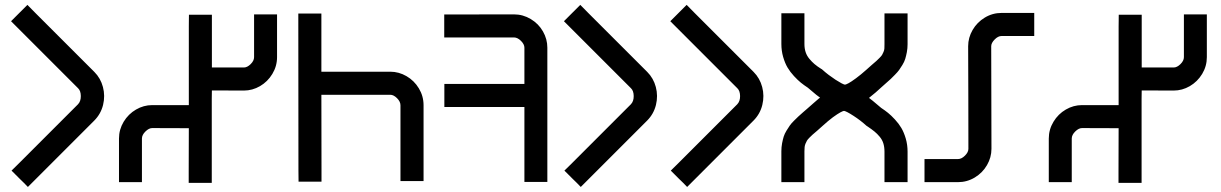

<svg xmlns="http://www.w3.org/2000/svg" viewBox="-20 -740 4960 780"><path d="M57.6 -686.5 91.3 -720.2Q108.4 -703.1 124 -687L363.3 -447.8Q388.7 -422.4 398.2 -386.5Q407.7 -350.6 398.7 -313.7Q389.6 -276.9 362.8 -250L126.5 -13.7L109.9 2.9L93.3 19.5L77.1 2.9L60.1 -13.7L43.5 -30.3L26.9 -46.9Q32.2 -52.2 43.5 -63.2Q54.7 -74.2 60.1 -79.6L296.9 -316.4Q308.6 -328.6 308.3 -349.9Q308.1 -371.1 297.4 -381.3L58.1 -620.6L24.9 -653.8Z M463.4 0V-177.2Q463.4 -213.9 482.4 -245.4Q501.5 -276.9 532.5 -294.9Q563.5 -313 598.1 -313H745.1H747.1V-338.9V-633.8Q747.1 -642.1 747.3 -657.2Q747.6 -672.4 747.6 -680.2H840.8V-657.2V-633.3V-465.8Q893.1 -465.3 970.7 -465.8Q984.4 -465.8 998.3 -479.5Q1012.2 -493.2 1012.2 -507.8V-681.6H1105.5V-507.8Q1105.5 -471.2 1086.4 -439.7Q1067.4 -408.2 1036.4 -390.1Q1005.4 -372.1 970.7 -372.1Q893.1 -372.1 840.8 -372.6Q840.8 -356 840.3 -338.4V-43.9V-20.5V2.9H746.6V-21V-43.9Q746.6 -109.9 747.1 -219.2H744.6Q683.6 -219.7 598.1 -219.7Q585 -219.7 570.8 -205.8Q556.6 -191.9 556.6 -177.2V0Z M1192.9 -2Q1192.9 -25.4 1192.4 -48.8L1191.9 -638.2V-685.1H1285.6V-638.7V-448.7H1565.4Q1600.1 -448.7 1631.3 -430.7Q1662.6 -412.6 1681.6 -381.1Q1700.7 -349.6 1700.7 -312.5V-4.4H1606.9V-312.5Q1606.9 -327.1 1593 -341.1Q1579.1 -355 1565.4 -355H1285.6V-343.8Q1285.6 -147 1286.1 -48.8V-2Z M2110.4 -1V-305.2H1785.2V-398.9H2110.4V-546.4Q2110.4 -560.1 2096.4 -574Q2082.5 -587.9 2067.9 -587.9H1831.5H1784.7V-681.2H1831.5Q1936 -681.2 2067.9 -681.6Q2104.5 -681.6 2136.2 -662.6Q2168 -643.6 2185.8 -612.3Q2203.6 -581.1 2203.6 -546.4V-1Z M2303.7 -686.5 2337.4 -720.2Q2354.5 -703.1 2370.1 -687L2609.4 -447.8Q2634.8 -422.4 2644.3 -386.5Q2653.8 -350.6 2644.8 -313.7Q2635.7 -276.9 2608.9 -250L2372.6 -13.7L2356 2.9L2339.4 19.5L2323.2 2.9L2306.2 -13.7L2289.6 -30.3L2272.9 -46.9Q2278.3 -52.2 2289.6 -63.2Q2300.8 -74.2 2306.2 -79.6L2543 -316.4Q2554.7 -328.6 2554.4 -349.9Q2554.2 -371.1 2543.5 -381.3L2304.2 -620.6L2271 -653.8Z M2735.8 -686.5 2769.5 -720.2Q2786.6 -703.1 2802.2 -687L3041.5 -447.8Q3066.9 -422.4 3076.4 -386.5Q3085.9 -350.6 3076.9 -313.7Q3067.9 -276.9 3041 -250L2804.7 -13.7L2788.1 2.9L2771.5 19.5L2755.4 2.9L2738.3 -13.7L2721.7 -30.3L2705.1 -46.9Q2710.4 -52.2 2721.7 -63.2Q2732.9 -74.2 2738.3 -79.6L2975.1 -316.4Q2986.8 -328.6 2986.6 -349.9Q2986.3 -371.1 2975.6 -381.3L2736.3 -620.6L2703.1 -653.8Z M3154.3 0V-125.5Q3154.3 -142.1 3157.2 -157.7Q3160.2 -173.3 3163.8 -185.1Q3167.5 -196.8 3175.3 -209.5Q3183.1 -222.2 3188.7 -230.2Q3194.3 -238.3 3205.6 -249.5Q3216.8 -260.7 3222.9 -266.4Q3229 -272 3241.9 -283.4Q3254.9 -294.9 3260.3 -299.3L3284.7 -320.8L3306.2 -339.4Q3308.6 -341.3 3311.5 -343.3Q3303.2 -349.1 3295.9 -355Q3281.7 -366.2 3261.7 -383.8Q3246.1 -394 3233.6 -404.1Q3221.2 -414.1 3205.6 -430.9Q3189.9 -447.8 3179.4 -465.6Q3168.9 -483.4 3161.6 -508.5Q3154.3 -533.7 3154.3 -561.5V-686H3248V-561.5Q3248 -543 3252.9 -528.1Q3257.8 -513.2 3268.1 -501Q3278.3 -488.8 3288.6 -480Q3300.8 -469.7 3316.4 -460L3319.3 -458.5L3321.8 -456.1Q3344.7 -435.5 3374.5 -416Q3403.3 -397.5 3412.6 -396Q3417 -396.5 3427.5 -402.1Q3438 -407.7 3457.5 -422.1Q3477.1 -436.5 3499 -456.1Q3508.3 -464.8 3521.7 -476.3Q3535.2 -487.8 3540.3 -492.4Q3545.4 -497.1 3553.2 -504.9Q3561 -512.7 3563.5 -517.1Q3565.9 -521.5 3569.1 -528.6Q3572.3 -535.6 3572.8 -542.7Q3573.2 -549.8 3573.2 -560.1V-685.5H3667V-560.1Q3667 -543.5 3664.1 -528.1Q3661.1 -512.7 3657.5 -500.7Q3653.8 -488.8 3646 -476.1Q3638.2 -463.4 3632.6 -455.6Q3627 -447.8 3615.7 -436.3Q3604.5 -424.8 3598.6 -419.2Q3592.8 -413.6 3579.6 -402.3Q3566.4 -391.1 3561.5 -386.2L3537.6 -364.7L3515.1 -346.2L3510.3 -342.3Q3518.6 -336.4 3525.4 -330.6Q3539.6 -319.3 3559.6 -301.8Q3575.2 -291.5 3587.6 -281.5Q3600.1 -271.5 3615.7 -254.6Q3631.3 -237.8 3641.8 -220Q3652.3 -202.1 3659.7 -177Q3667 -151.9 3667 -124V0H3573.2V-124Q3573.2 -142.6 3568.6 -157.5Q3564 -172.4 3553.7 -184.6Q3543.5 -196.8 3532.7 -205.6Q3522 -214.4 3505.4 -225.6L3502.4 -227.5L3499.5 -229.5Q3476.6 -250.5 3447.3 -269.5Q3418.5 -288.1 3408.7 -289.6Q3404.3 -289.1 3393.8 -283.4Q3383.3 -277.8 3363.8 -263.7Q3344.2 -249 3322.8 -229.5Q3313.5 -220.7 3300 -209.2Q3286.6 -197.8 3281.2 -193.1Q3275.9 -188.5 3268.3 -180.7Q3260.7 -172.9 3258.3 -168.7Q3255.9 -164.6 3252.7 -157.2Q3249.5 -149.9 3248.8 -142.8Q3248 -135.7 3248 -125.5V0Z M3735.8 -93.8H3871.6Q3886.2 -93.8 3900.1 -107.7Q3914.1 -121.6 3914.1 -135.3Q3914.1 -259.8 3913.8 -343.8Q3913.6 -427.7 3913.1 -552.2Q3913.1 -586.9 3931.2 -618.2Q3949.2 -649.4 3980.7 -668.5Q4012.2 -687.5 4049.3 -687.5H4181.6V-593.8H4049.3Q4034.7 -593.8 4020.8 -579.6Q4006.8 -565.4 4006.8 -552.2Q4006.8 -427.7 4007.3 -343.8Q4007.8 -259.8 4007.8 -135.3Q4007.8 -100.6 3989.7 -69.3Q3971.7 -38.1 3940.2 -19Q3908.7 0 3871.6 0H3735.8Z M4240.7 0V-177.2Q4240.7 -213.9 4259.8 -245.4Q4278.8 -276.9 4309.8 -294.9Q4340.8 -313 4375.5 -313H4522.5H4524.4V-338.9V-633.8Q4524.4 -642.1 4524.7 -657.2Q4524.9 -672.4 4524.9 -680.2H4618.2V-657.2V-633.3V-465.8Q4670.4 -465.3 4748 -465.8Q4761.7 -465.8 4775.6 -479.5Q4789.6 -493.2 4789.6 -507.8V-681.6H4882.8V-507.8Q4882.8 -471.2 4863.8 -439.7Q4844.7 -408.2 4813.7 -390.1Q4782.7 -372.1 4748 -372.1Q4670.4 -372.1 4618.2 -372.6Q4618.2 -356 4617.7 -338.4V-43.9V-20.5V2.9H4523.9V-21V-43.9Q4523.9 -109.9 4524.4 -219.2H4522Q4460.9 -219.7 4375.5 -219.7Q4362.3 -219.7 4348.1 -205.8Q4334 -191.9 4334 -177.2V0Z"/></svg>

Font: GokturkKurgu
Style: Regular
Weight: 400
Designer: facebook.com/biligbitig
Foundry: facebook.com/biligbitig
Version: Version 1.0